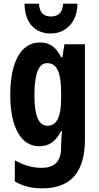

<svg xmlns="http://www.w3.org/2000/svg" viewBox="-20 -789 540 1049"><path d="M403 -769H325C322 -719 298 -699 258 -699C217 -699 196 -721 193 -769H114C115 -662 173 -606 257 -606C340 -606 403 -669 403 -769ZM198 -557C96 -557 36 -453 36 -270C36 -94 95 10 194 10C249 10 284 -16 314 -73H319C316 -48 314 -15 314 7V16C314 98 274 128 206 128C160 128 114 116 61 87V202C105 228 151 240 210 240C374 240 444 144 444 -28V-547H332L321 -477H314C283 -536 249 -557 198 -557ZM237 -444C291 -444 314 -395 314 -279V-252C314 -150 290 -102 239 -102C192 -102 168 -155 168 -268C168 -386 191 -444 237 -444Z"/></svg>

Font: Noto Sans Lao Looped ExtraCondensed
Style: Bold
Weight: 700
Width: 2
Designer: Mark Frömberg, Ben Mitchell
Foundry: The Fontpad Ltd
Version: Version 1.002